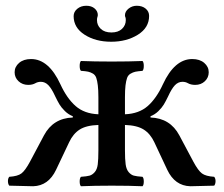

<svg xmlns="http://www.w3.org/2000/svg" viewBox="-20 -645 777 667"><path d="M321.8 -248V-307.1Q321.8 -332.5 319.8 -348.4Q317.9 -364.3 314.5 -374.3Q311 -384.3 303 -389.2Q294.9 -394 286.1 -396Q277.3 -397.9 261.2 -398.9Q256.8 -403.3 256.8 -416Q256.8 -428.7 261.2 -433.1Q307.1 -431.2 368.2 -431.2Q429.2 -431.2 475.1 -433.1Q479.5 -428.7 479.5 -416Q479.5 -403.3 475.1 -398.9Q458.5 -397.5 450.2 -395.8Q441.9 -394 433.3 -388.9Q424.8 -383.8 421.4 -374Q418 -364.3 416 -348.4Q414.1 -332.5 414.1 -307.1V-248Q462.9 -250 493.2 -276.6Q523.4 -303.2 545.9 -352.1Q586.4 -439.9 647.9 -439.9Q673.8 -439.9 689.5 -426.5Q705.1 -413.1 705.1 -394Q705.1 -375.5 691.7 -362.8Q678.2 -350.1 658.2 -350.1Q643.1 -350.1 632.8 -356Q624.5 -360.8 613.8 -360.8Q599.1 -360.8 587.6 -348.9Q576.2 -336.9 564 -310.1Q555.7 -293 549.1 -282Q542.5 -271 530.3 -259Q518.1 -247.1 502.9 -241.2V-236.8Q571.3 -234.4 603 -174.8L651.9 -83Q668.5 -52.2 681.6 -42.5Q694.8 -32.7 724.1 -30.8Q729 -24.9 728.8 -15.1Q728.5 -5.4 724.1 0L641.1 2Q587.4 0.5 561 -55.2L516.1 -150.9Q502.4 -180.2 479.5 -194.8Q456.5 -209.5 414.1 -210.9V-123Q414.1 -91.3 416.5 -74Q418.9 -56.6 427 -47.1Q435.1 -37.6 444.8 -34.9Q454.6 -32.2 475.1 -30.8Q479.5 -26.4 479.5 -14.4Q479.5 -2.4 475.1 2Q431.2 0 368.2 0Q307.1 0 261.2 2Q256.8 -2.4 256.8 -14.4Q256.8 -26.4 261.2 -30.8Q281.7 -32.2 291.3 -34.9Q300.8 -37.6 309.1 -47.1Q317.4 -56.6 319.6 -74Q321.8 -91.3 321.8 -123V-210.9Q279.3 -209.5 256.6 -194.8Q233.9 -180.2 220.2 -150.9L174.8 -55.2Q148.4 0.5 95.2 2L12.2 0Q7.8 -5.4 7.6 -15.1Q7.3 -24.9 12.2 -30.8Q41.5 -32.7 54.4 -42.5Q67.4 -52.2 84 -83L132.8 -174.8Q164.6 -234.4 232.9 -236.8V-241.2Q217.8 -247.1 205.6 -259Q193.4 -271 186.8 -282Q180.2 -293 171.9 -310.1Q159.7 -336.9 148.2 -348.9Q136.7 -360.8 122.1 -360.8Q111.3 -360.8 103 -356Q92.8 -350.1 78.1 -350.1Q58.1 -350.1 44.4 -362.8Q30.8 -375.5 30.8 -394Q30.8 -413.1 46.4 -426.5Q62 -439.9 87.9 -439.9Q149.4 -439.9 189.9 -352.1Q212.4 -303.2 242.7 -276.6Q272.9 -250 321.8 -248ZM498 -589.8Q498 -548.8 459 -524.4Q419.9 -500 366.2 -500Q312 -500 273.9 -524.4Q235.8 -548.8 235.8 -588.9Q235.8 -604 248.5 -614.5Q261.2 -625 279.8 -625Q297.9 -625 308.8 -615.5Q319.8 -606 319.8 -592.8Q319.8 -589.8 317.9 -584Q316.9 -581.1 316.9 -575.2Q316.9 -557.1 330.1 -544.7Q343.3 -532.2 367.2 -532.2Q390.6 -532.2 403.8 -544.7Q417 -557.1 417 -575.2Q417 -581.1 416 -584Q414.1 -587.9 414.1 -591.8Q414.1 -605 426.5 -615Q439 -625 455.1 -625Q474.1 -625 486.1 -615Q498 -605 498 -589.8Z"/></svg>

Font: Common Serif Medium
Style: Regular
Weight: 500
Designer: Philipp H. Poll, Khaled Hosny
Foundry: Stefan Peev, Context Ltd.
Version: Version 1.026